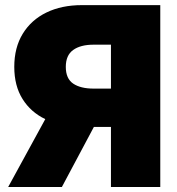

<svg xmlns="http://www.w3.org/2000/svg" viewBox="-20 -748 708 768"><path d="M621.1 0H423.8V-240.2H355.5L227.5 0H12.7L161.1 -271.5Q103 -299.3 70.1 -352.1Q37.1 -404.8 37.1 -480.5Q37.1 -557.6 71 -613Q105 -668.5 165.8 -698Q226.6 -727.5 307.6 -727.5H621.1ZM423.8 -393.6V-569.3H354.5Q302.2 -569.3 272.7 -548.1Q243.2 -526.9 243.2 -480.5Q243.2 -433.6 272.7 -413.6Q302.2 -393.6 354.5 -393.6Z"/></svg>

Font: Inter Black
Style: Regular
Weight: 900
Designer: Rasmus Andersson
Foundry: rsms
Version: Version 4.000;git-a52131595